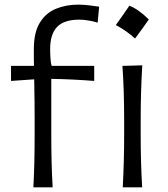

<svg xmlns="http://www.w3.org/2000/svg" viewBox="-20 -797 717 817"><path d="M530.5 -772.7Q568.6 -758.2 613.2 -714.2Q584.2 -672.3 554.7 -633.1Q536.4 -649.7 515.7 -664.2Q495.1 -678.7 473 -690.5Q488.1 -710.9 501.8 -731.1Q515.5 -751.2 530.5 -772.7ZM122.1 0Q125 -57.6 126.2 -111.1Q127.4 -164.6 127.4 -228.5V-280.3Q127.4 -320.8 127 -364.7Q126.5 -408.7 125.5 -459.5L26.9 -452.6V-516.6H124.5Q124 -534.7 124 -552.2Q124 -569.8 124 -587.9Q124 -659.7 149.9 -701.2Q175.8 -742.7 218.8 -760Q261.7 -777.3 312.5 -777.3Q334 -777.3 360.4 -774.2Q386.7 -771 401.9 -768.6L395.5 -700.7Q378.9 -706.1 356.9 -709.7Q335 -713.4 317.9 -713.4Q252.4 -713.4 222.9 -682.4Q193.4 -651.4 193.4 -588.4Q193.4 -569.8 194.8 -547.9Q196.3 -525.9 199.7 -516.6H380.9V-452.6Q286.6 -460 198.2 -461.4V-228.5Q198.2 -164.6 199.5 -111.1Q200.7 -57.6 204.1 0ZM502.4 0Q505.4 -57.6 506.8 -111.1Q508.3 -164.6 508.3 -228.5V-280.8Q508.3 -348.6 506.6 -403.8Q504.9 -459 501 -516.6L585.4 -519Q582 -460.9 580.3 -405Q578.6 -349.1 578.6 -280.8V-228.5Q578.6 -164.6 580.1 -111.1Q581.5 -57.6 585 0Z"/></svg>

Font: Pinar DS1 Regular
Style: Regular
Weight: 400
Designer: Amin Abedi
Version: Version 3.000